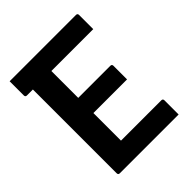

<svg xmlns="http://www.w3.org/2000/svg" viewBox="-195 -820 940 940"><g transform="rotate(-45 275.0 -350.0)"><path d="M90 0Q79 0 79 -11V-591H38Q27 -591 27 -602V-700H486Q497 -700 497 -689V-591H207V-405H429Q440 -405 440 -394V-300H207V-109H486Q497 -109 497 -98V0Z"/></g></svg>

Font: Recursive Sn Lnr St SmB
Style: Regular
Weight: 600
Version: Version 1.079;hotconv 1.0.112;makeotfexe 2.5.65598; ttfautoh